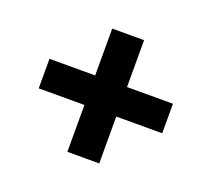

<svg xmlns="http://www.w3.org/2000/svg" viewBox="-96 -650 848 770"><g transform="rotate(20 328.0 -265.0)"><path d="M260 -528V-328H65V-202H260V-2H396V-202H592V-328H396V-528Z"/></g></svg>

Font: Jost-600-Semi-PL
Style: Regular
Weight: 600
Version: Version 3.300; ttfautohint (v0.97) -l 8 -r 50 -G 200 -x 14 -